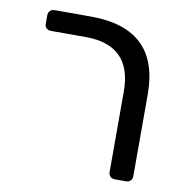

<svg xmlns="http://www.w3.org/2000/svg" viewBox="-69 -637 676 702"><g transform="rotate(10 269.5 -285.5)"><path d="M379 -23V-322Q379 -494 207 -494H78Q68 -494 61.5 -500Q55 -506 55 -516V-548Q55 -558 61.5 -564.5Q68 -571 78 -571H213Q467 -571 467 -327V-23Q467 -13 460.5 -6.5Q454 0 444 0H402Q392 0 385.5 -6.5Q379 -13 379 -23Z"/></g></svg>

Font: Contemporary
Style: Regular
Weight: 400
Designer: Victor Tran
Foundry: Victor Tran
Version: Version 1.100